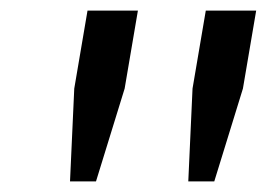

<svg xmlns="http://www.w3.org/2000/svg" viewBox="-20 -749 503 362"><path d="M161 -407H112L120 -582L145 -729H240L215 -582ZM384 -407H335L343 -582L368 -729H463L438 -582Z"/></svg>

Font: Hubot Sans Medium
Style: Italic
Weight: 500
Italic angle: -10°
Designer: Deni Anggara
Foundry: GitHub
Version: Version 1.001; ttfautohint (v1.8.4.7-5d5b);gftools[0.9.31]